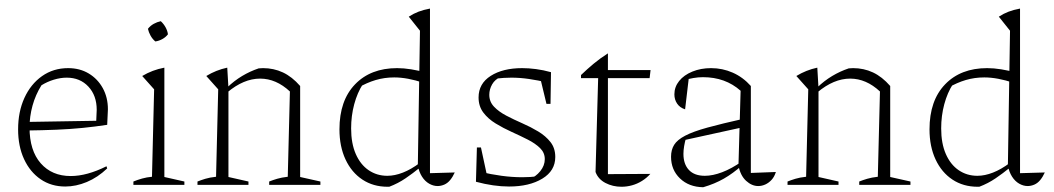

<svg xmlns="http://www.w3.org/2000/svg" viewBox="-20 -776 4425 806"><path d="M254 7Q195 7 150.5 -23.5Q106 -54 81 -108Q56 -162 56 -233Q56 -307 82.5 -365Q109 -423 156.5 -456.5Q204 -490 266 -490Q315 -490 352.5 -467.5Q390 -445 411.5 -406Q433 -367 433 -317L430 -252Q377 -244 326.5 -239Q276 -234 217.5 -231.5Q159 -229 83 -228V-264L384 -269L386 -315Q386 -375 351 -412.5Q316 -450 260 -450Q234 -450 206 -441.5Q178 -433 154 -418Q129 -378 116.5 -332.5Q104 -287 104 -241Q104 -144 151 -90.5Q198 -37 277 -37Q345 -37 427 -78L430 -69Q390 -31 344.5 -12Q299 7 254 7Z M540 0V-14Q557 -21 576.5 -26.5Q596 -32 618 -34L627 -401L577 -457Q599 -470 621.5 -478.5Q644 -487 670 -492V-33L754 -14V0ZM655 -687Q667 -676 675 -661.5Q683 -647 685 -632Q676 -620 661.5 -612Q647 -604 632 -602Q620 -612 612 -626.5Q604 -641 601 -655Q611 -668 625.5 -676Q640 -684 655 -687Z M809 0V-14Q824 -20 842 -25.5Q860 -31 887 -34L896 -401L846 -457Q887 -482 934 -492L939 -406V-33L1023 -14V0ZM1110 0V-14Q1125 -20 1143.5 -25.5Q1162 -31 1188 -34L1197 -392L1240 -415V-33L1325 -14V0ZM934 -388 933 -408Q963 -437 996.5 -457Q1030 -477 1066 -489Q1071 -489 1075.5 -489.5Q1080 -490 1084 -490Q1129 -490 1167.5 -472Q1206 -454 1240 -415L1197 -392Q1139 -446 1072 -446Q1003 -446 934 -388Z M1607 8Q1547 8 1501.5 -22Q1456 -52 1430.5 -106.5Q1405 -161 1405 -233Q1405 -354 1470.5 -422Q1536 -490 1647 -490Q1675 -490 1706 -485Q1737 -480 1770 -471L1759 -428Q1690 -451 1635 -451Q1594 -451 1557 -440Q1520 -429 1484 -408L1504 -424Q1480 -387 1467 -338.5Q1454 -290 1454 -237Q1454 -174 1473.5 -129.5Q1493 -85 1527.5 -61.5Q1562 -38 1606 -38Q1637 -38 1671.5 -51.5Q1706 -65 1742 -92V-72Q1714 -49 1682.5 -27.5Q1651 -6 1614 8Q1612 8 1610.5 8Q1609 8 1607 8ZM1817 5Q1799 5 1781.5 -5Q1764 -15 1751.5 -34.5Q1739 -54 1734 -81L1743 -647L1696 -706Q1716 -719 1737 -727Q1758 -735 1785 -740V-49L1889 -52Q1881 -34 1870 -20.5Q1859 -7 1845 -1Q1831 5 1817 5ZM1759 -755 1758 -756H1759Z M2117 7Q2085 7 2050 2Q2015 -3 1978 -13L1995 -55Q2041 -44 2085.5 -38Q2130 -32 2172 -32Q2189 -32 2205.5 -33Q2222 -34 2238 -36L2205 -26Q2229 -34 2248 -57.5Q2267 -81 2267 -108Q2267 -135 2247 -154.5Q2227 -174 2195.5 -190Q2164 -206 2128.5 -222Q2093 -238 2061 -257.5Q2029 -277 2009 -303.5Q1989 -330 1989 -367Q1989 -425 2040 -457.5Q2091 -490 2172 -490Q2199 -490 2230 -486Q2261 -482 2293 -473L2281 -429Q2238 -439 2200.5 -444.5Q2163 -450 2127 -450Q2111 -450 2095 -449Q2079 -448 2061 -446L2082 -453Q2058 -443 2046 -422Q2034 -401 2034 -378Q2034 -349 2054 -328Q2074 -307 2105.5 -290.5Q2137 -274 2172.5 -258.5Q2208 -243 2239.5 -224Q2271 -205 2291 -179.5Q2311 -154 2311 -117Q2311 -59 2256.5 -26Q2202 7 2117 7ZM1978 -13 1982 -157H1999L2030 -13ZM2274 -340 2242 -473H2293L2291 -340Z M2532 -552V-482H2711L2707 -448H2532V-45L2710 -46Q2695 -29 2675 -16.5Q2655 -4 2633 2Q2611 8 2589 8Q2552 8 2521.5 -8Q2491 -24 2480 -54L2491 -448H2419V-461Q2445 -486 2472 -508.5Q2499 -531 2532 -552Z M3163 5Q3136 5 3112 -17Q3088 -39 3080 -81L3089 -395Q3025 -452 2931 -452Q2911 -452 2891 -448.5Q2871 -445 2850 -439L2872 -453L2856 -317Q2834 -324 2822.5 -341Q2811 -358 2811 -380Q2811 -411 2831 -436Q2851 -461 2886.5 -475.5Q2922 -490 2965 -490Q3013 -490 3056 -471Q3099 -452 3132 -415V-50L3237 -54Q3231 -34 3219 -21Q3207 -8 3192.5 -1.5Q3178 5 3163 5ZM2932 10Q2872 9 2834.5 -27Q2797 -63 2797 -118Q2797 -147 2810 -168Q2823 -189 2856.5 -206.5Q2890 -224 2950 -240.5Q3010 -257 3104 -278V-243L2844 -186L2860 -197Q2855 -181 2852 -163Q2849 -145 2849 -130Q2849 -87 2872 -62.5Q2895 -38 2939 -38Q2972 -38 3011.5 -53Q3051 -68 3094 -98V-81Q3057 -48 3018.5 -26Q2980 -4 2932 10Z M3286 0V-14Q3301 -20 3319 -25.5Q3337 -31 3364 -34L3373 -401L3323 -457Q3364 -482 3411 -492L3416 -406V-33L3500 -14V0ZM3587 0V-14Q3602 -20 3620.5 -25.5Q3639 -31 3665 -34L3674 -392L3717 -415V-33L3802 -14V0ZM3411 -388 3410 -408Q3440 -437 3473.5 -457Q3507 -477 3543 -489Q3548 -489 3552.5 -489.5Q3557 -490 3561 -490Q3606 -490 3644.5 -472Q3683 -454 3717 -415L3674 -392Q3616 -446 3549 -446Q3480 -446 3411 -388Z M4084 8Q4024 8 3978.5 -22Q3933 -52 3907.5 -106.5Q3882 -161 3882 -233Q3882 -354 3947.5 -422Q4013 -490 4124 -490Q4152 -490 4183 -485Q4214 -480 4247 -471L4236 -428Q4167 -451 4112 -451Q4071 -451 4034 -440Q3997 -429 3961 -408L3981 -424Q3957 -387 3944 -338.5Q3931 -290 3931 -237Q3931 -174 3950.5 -129.5Q3970 -85 4004.5 -61.5Q4039 -38 4083 -38Q4114 -38 4148.5 -51.5Q4183 -65 4219 -92V-72Q4191 -49 4159.5 -27.5Q4128 -6 4091 8Q4089 8 4087.5 8Q4086 8 4084 8ZM4294 5Q4276 5 4258.5 -5Q4241 -15 4228.5 -34.5Q4216 -54 4211 -81L4220 -647L4173 -706Q4193 -719 4214 -727Q4235 -735 4262 -740V-49L4366 -52Q4358 -34 4347 -20.5Q4336 -7 4322 -1Q4308 5 4294 5ZM4236 -755 4235 -756H4236Z"/></svg>

Font: Piazzolla Thin Thin
Style: Regular
Weight: 250
Version: Version 2.005